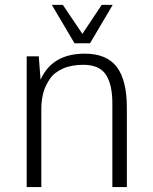

<svg xmlns="http://www.w3.org/2000/svg" viewBox="-20 -756 617 776"><path d="M87.9 -528.3V0H147V-316.4Q147 -351.1 155.3 -381.8Q163.1 -410.2 182.1 -438Q200.2 -463.9 234.9 -479Q268.6 -494.1 316.9 -494.1Q381.3 -494.1 407.7 -454.6Q434.1 -414.6 434.1 -339.4V0H492.7V-320.8Q492.7 -432.1 451.7 -485.8Q410.6 -539.1 322.8 -539.1Q190.4 -539.1 144 -433.6L136.7 -528.3ZM189.5 -736.3 281.2 -581.1H343.8L435.5 -736.3H391.1L313 -619.1L233.9 -736.3Z"/></svg>

Font: My Font
Style: ExtraLight
Weight: 500
Designer: Vernon Adams
Foundry: newtypography
Version: Version 0.001